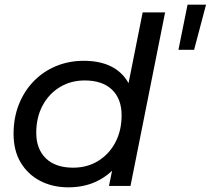

<svg xmlns="http://www.w3.org/2000/svg" viewBox="-20 -795 901 821"><path d="M272 6Q205 6 152 -21.5Q99 -49 68.5 -100Q38 -151 38 -223Q38 -291 60.5 -348Q83 -405 123.5 -447Q164 -489 219 -512Q274 -535 338 -535Q407 -535 455 -511Q503 -487 529 -440.5Q555 -394 555 -327Q555 -253 536 -192Q517 -131 479.5 -86.5Q442 -42 390 -18Q338 6 272 6ZM293 -78Q353 -78 400 -107Q447 -136 473.5 -186.5Q500 -237 500 -302Q500 -372 459 -411.5Q418 -451 342 -451Q283 -451 236 -422.5Q189 -394 162 -343.5Q135 -293 135 -227Q135 -158 176 -118Q217 -78 293 -78ZM446 0 474 -137 505 -260 519 -386 590 -742H686L538 0ZM743 -582 782 -775H861L810 -582Z"/></svg>

Font: Montserrat Thin Medium
Style: Italic
Weight: 500
Italic angle: -11.3°
Version: Version 9.000